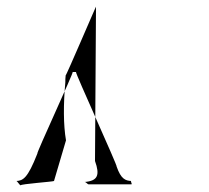

<svg xmlns="http://www.w3.org/2000/svg" viewBox="-20 -553 626 576"><path d="M29 -10C32 -10 38 2 42 3C41 -1 141 -8 142 -10L178 -132C170 -178 170 -241 176 -306C176 -312 176 -320 177 -327C178 -324 268 -535 268 -533L265 -70C280 -28 274 -10 233 -7C238 -8 242 0 246 0H374C378 0 370 -10 374 -10C356 -11 343 -16 330 -53C334 -53 204 -337 208 -337H198C202 -337 88 -92 92 -92C63 -18 49 -11 29 -10Z"/></svg>

Font: Zinc
Style: Regular
Weight: 400
Version: Version 1